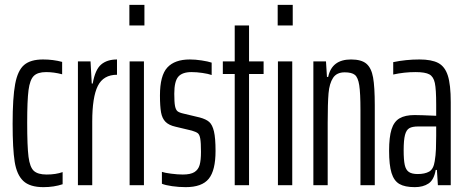

<svg xmlns="http://www.w3.org/2000/svg" viewBox="-20 -763 1915 791"><path d="M32 -253Q32 -361 42.5 -417Q53 -473 79.5 -495.5Q106 -518 157 -518Q199 -518 236 -508V-457Q202 -466 170 -466Q135 -466 119 -450Q103 -434 97.5 -391.5Q92 -349 92 -257Q92 -160 97.5 -117Q103 -74 119.5 -59Q136 -44 172 -44Q210 -44 238 -54V-4Q202 8 159 8Q103 8 76 -17.5Q49 -43 40.5 -96.5Q32 -150 32 -253Z M301 -510H353L358 -419H362Q372 -476 396.5 -497Q421 -518 462 -518V-455Q406 -455 383 -409Q360 -363 360 -262V0H301Z M513 -658V-743H575V-658ZM514 0V-510H573V0Z M647 -6V-55Q658 -51 685 -47.5Q712 -44 733 -44Q765 -44 781 -54Q797 -64 802.5 -83.5Q808 -103 808 -137Q808 -175 805 -192Q802 -209 794.5 -214.5Q787 -220 770 -225L703 -241Q676 -247 662 -261Q648 -275 643.5 -300Q639 -325 639 -370Q639 -452 669.5 -485Q700 -518 762 -518Q785 -518 811 -514Q837 -510 852 -505V-454Q838 -459 814 -462.5Q790 -466 769 -466Q731 -466 714.5 -447Q698 -428 698 -377Q698 -342 701 -326.5Q704 -311 711 -305Q718 -299 736 -295L803 -279Q829 -272 842 -260.5Q855 -249 861.5 -221.5Q868 -194 868 -141Q868 -61 840 -26.5Q812 8 745 8Q717 8 689 4Q661 0 647 -6Z M947 0V-458H898V-510H947V-658H1006V-510H1066V-458H1006V0Z M1124 -658V-743H1186V-658ZM1125 0V-510H1184V0Z M1271 -510H1323L1327 -446H1332Q1347 -518 1426 -518Q1469 -518 1489.5 -500.5Q1510 -483 1517 -444Q1524 -405 1524 -329V0H1465V-309Q1465 -380 1460 -412Q1455 -444 1442 -454.5Q1429 -465 1400 -465Q1367 -465 1352 -442Q1337 -419 1333.5 -378.5Q1330 -338 1330 -257V0H1271Z M1583 -142Q1583 -198 1593 -230Q1603 -262 1626 -275.5Q1649 -289 1688 -289Q1711 -289 1777 -286V-332Q1777 -395 1771.5 -421Q1766 -447 1749 -456.5Q1732 -466 1692 -466Q1645 -466 1600 -456V-507Q1652 -518 1708 -518Q1758 -518 1785.5 -503.5Q1813 -489 1825 -451.5Q1837 -414 1837 -342V0H1784L1780 -63H1775Q1768 -22 1745.5 -7Q1723 8 1689 8Q1648 8 1625.5 -5Q1603 -18 1593 -50.5Q1583 -83 1583 -142ZM1771 -99Q1775 -123 1776 -149Q1777 -175 1777 -204V-242H1703Q1679 -242 1666.5 -235Q1654 -228 1648.5 -207Q1643 -186 1643 -144Q1643 -104 1647.5 -83.5Q1652 -63 1664.5 -54.5Q1677 -46 1701 -46Q1730 -46 1748 -56Q1766 -66 1771 -99Z"/></svg>

Font: Saira Ultra Condensed
Style: Regular
Weight: 400
Width: 1
Designer: Hector Gatti with collaboration of the Omnibus-Type team
Foundry: Omnibus-Type
Version: Version 1.001; ttfautohint (v1.8)